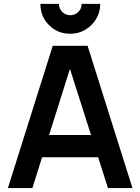

<svg xmlns="http://www.w3.org/2000/svg" viewBox="-20 -952 710 972"><path d="M336 -781Q272 -781 228.2 -824.8Q184.5 -868.5 184.5 -932.5H278.5Q278.5 -908.5 295.2 -891.8Q312 -875 336 -875Q360 -875 376.8 -891.8Q393.5 -908.5 393.5 -932.5H487.5Q487.5 -890.5 467 -856.5Q446 -821.5 411.5 -801.2Q377 -781 336 -781ZM144 0H20L247 -720H423.5L650.5 0H526.5L320.5 -646H347.5ZM524.5 -156H146.5V-268.5H524.5Z"/></svg>

Font: Vortex Mix
Style: Bold
Weight: 700
Designer: Mikhail Sharanda
Foundry: Mikhail Sharanda
Version: Version 4.504;Glyphs 3.1.2 (3151)